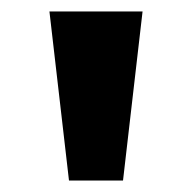

<svg xmlns="http://www.w3.org/2000/svg" viewBox="-20 -725 334 334"><path d="M100 -411 66 -705H228L194 -411Z"/></svg>

Font: Nunito Sans 10pt Expanded
Style: Bold
Weight: 700
Width: 7
Designer: Vernon Adams
Foundry: Vernon Adams
Version: Version 3.101;gftools[0.9.27]